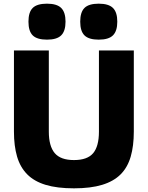

<svg xmlns="http://www.w3.org/2000/svg" viewBox="-20 -1016 805 1046"><path d="M236 -800Q182 -800 158.5 -823Q135 -846 135 -898Q135 -950 158.5 -973Q182 -996 236 -996Q290 -996 313.5 -972.5Q337 -949 337 -898Q337 -847 313.5 -823.5Q290 -800 236 -800ZM518 -800Q464 -800 440.5 -823Q417 -846 417 -898Q417 -950 440.5 -973Q464 -996 518 -996Q572 -996 595.5 -972.5Q619 -949 619 -898Q619 -847 595.5 -823.5Q572 -800 518 -800ZM383 10Q291 10 228.5 -9Q166 -28 128 -66.5Q90 -105 73 -163Q56 -221 56 -299V-741H246V-299Q246 -220 278 -182Q310 -144 383 -144Q456 -144 487.5 -181.5Q519 -219 519 -299V-741H709V-299Q709 -221 692 -162.5Q675 -104 637 -66Q599 -28 536.5 -9Q474 10 383 10Z"/></svg>

Font: Encode Sans Narrow
Style: ExtraBold
Weight: 800
Designer: Pablo Impallari, Andres Torresi
Foundry: Pablo Impallari, Andres Torresi
Version: Version 1.000; ttfautohint (v1.00) -l 8 -r 50 -G 200 -x 14 -